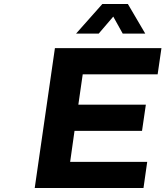

<svg xmlns="http://www.w3.org/2000/svg" viewBox="-20 -941 828 961"><path d="M153.8 0 254.9 -700.2H788.1L769 -568.8H394L372.1 -417H710L690.9 -286.1H353L331.1 -130.9H716.8L698.2 0ZM360.8 -772.9 492.2 -920.9H620.1L707 -772.9H594.2L546.9 -857.9L474.1 -772.9Z"/></svg>

Font: Trueno SemiBold
Style: Italic
Weight: 600
Designer: Julieta Ulanovsky
Foundry: Julieta Ulanovsky
Version: Version 3.001b | FøM Fix